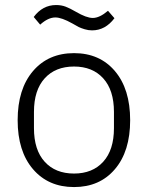

<svg xmlns="http://www.w3.org/2000/svg" viewBox="-20 -738 593 770"><path d="M349.1 -616.2Q334.5 -616.2 319.8 -620.6Q305.2 -625 295.7 -629.6Q286.1 -634.3 270 -644Q227.1 -668 202.1 -668Q172.9 -668 141.1 -639.2L115.2 -669.9Q150.9 -717.8 205.1 -717.8Q226.1 -717.8 243.4 -711.2Q260.7 -704.6 284.2 -690.9Q326.7 -666 352.1 -666Q379.4 -666 413.1 -694.8L439 -665Q402.3 -616.2 349.1 -616.2ZM50.8 -255.9Q50.8 -380.9 112.3 -452.9Q173.8 -524.9 276.9 -524.9Q379.9 -524.9 440.9 -452.9Q502 -380.9 502 -255.9Q502 -131.3 440.9 -59.6Q379.9 12.2 276.9 12.2Q173.8 12.2 112.3 -59.6Q50.8 -131.3 50.8 -255.9ZM276.9 -42Q351.1 -42 394 -89.4Q437 -136.7 437 -224.1V-289.1Q437 -376.5 394 -423.8Q351.1 -471.2 276.9 -471.2Q202.1 -471.2 159.2 -423.8Q116.2 -376.5 116.2 -289.1V-224.1Q116.2 -136.7 159.2 -89.4Q202.1 -42 276.9 -42Z"/></svg>

Font: Anuphan Light
Style: Regular
Weight: 300
Designer: Mike Abbink, Paul van der Laan, Pieter van Rosmalen, Mint Tantisuwanna
Foundry: Bold Monday; Cadson Demak
Version: Version 3.002;hotconv 1.0.109;makeotfexe 2.5.65596